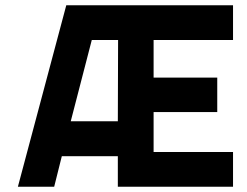

<svg xmlns="http://www.w3.org/2000/svg" viewBox="-20 -710 938 730"><path d="M428 0V-116H215L186 0H48L232 -690H866V-558H564V-415H806V-284H564V-132H866V0ZM329 -558 249 -249H428L429 -558Z"/></svg>

Font: TitilliumText22L Xb
Style: Bold
Weight: 400
Designer: Campivisivi
Foundry: Campivisivi
Version: 1.000